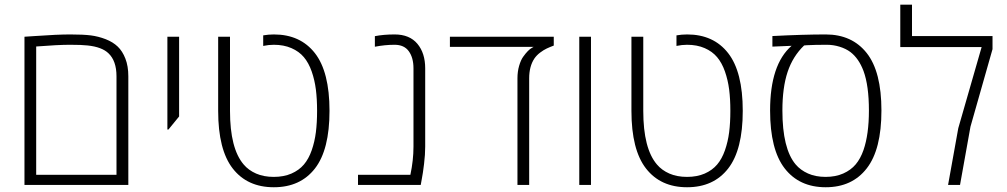

<svg xmlns="http://www.w3.org/2000/svg" viewBox="-20 -786 4278 816"><path d="M84 0V-629.9Q87.9 -629.9 128.4 -632.8Q223.1 -639.6 278.8 -639.6Q334.5 -639.6 366.5 -635.5Q398.4 -631.3 429.2 -619.4Q460 -607.4 480.2 -588.1Q500.5 -568.8 512.9 -536.9Q525.4 -504.9 525.4 -461.9V0ZM475.1 -43V-461.9Q475.1 -527.3 440.9 -559.6Q413.1 -586.4 352.1 -592.8Q327.6 -595.7 277.3 -595.7Q227.1 -595.7 133.8 -588.4V-43Z M691.4 -235.4V-629.9H741.2V-291L695.8 -235.4Z M1144 -639.6Q1256.3 -639.6 1318.4 -560.1Q1380.4 -480.5 1380.4 -314.9Q1380.4 -149.4 1318.4 -69.8Q1256.3 9.8 1143.8 9.8Q1031.2 9.8 969.2 -69.8Q907.2 -149.4 907.2 -314.9V-629.9H957.5V-314.9Q957.5 -154.8 1015.6 -86.9Q1036.1 -62.5 1068.6 -48.3Q1101.1 -34.2 1143.6 -34.2Q1186 -34.2 1218.5 -48.3Q1251 -62.5 1271.5 -86.7Q1292 -110.8 1304.7 -147.2Q1317.4 -183.6 1322.5 -224.1Q1327.6 -264.6 1327.6 -314.9Q1327.6 -365.2 1322.5 -405.5Q1317.4 -445.8 1304.7 -482.2Q1292 -518.6 1271.5 -543Q1251 -567.4 1218.5 -581.5Q1186 -595.7 1143.6 -595.7Q1121.6 -595.7 1098.6 -590.8V-635.7Q1121.1 -639.6 1144 -639.6Z M1657.2 -639.6Q1720.7 -639.6 1753.9 -599.9Q1787.1 -560.1 1787.1 -495.6V-162.6Q1787.1 -129.4 1782.2 -88.9Q1777.3 -48.3 1772.5 -24.4L1768.1 0H1501.5V-43H1724.1Q1737.3 -105 1737.3 -162.6V-495.6Q1737.3 -540.5 1717.5 -568.1Q1697.8 -595.7 1657 -595.7Q1616.2 -595.7 1573.2 -587.4V-632.3Q1609.9 -639.6 1657.2 -639.6Z M2333.5 -629.9V-592.3Q2316.4 -585.9 2303.5 -579.8Q2290.5 -573.7 2275.6 -562.5Q2260.7 -551.3 2251 -537.1Q2229 -503.9 2229 -453.1V0H2179.2V-453.1Q2179.2 -481.9 2186.3 -506.3Q2193.4 -530.8 2203.6 -544.9Q2224.6 -574.2 2241.2 -583L2248 -586.9H1892.1V-629.9Z M2491.7 0H2441.9V-629.9H2491.7Z M2900.4 -639.6Q3012.7 -639.6 3074.7 -560.1Q3136.7 -480.5 3136.7 -314.9Q3136.7 -149.4 3074.7 -69.8Q3012.7 9.8 2900.1 9.8Q2787.6 9.8 2725.6 -69.8Q2663.6 -149.4 2663.6 -314.9V-629.9H2713.9V-314.9Q2713.9 -154.8 2772 -86.9Q2792.5 -62.5 2825 -48.3Q2857.4 -34.2 2899.9 -34.2Q2942.4 -34.2 2974.9 -48.3Q3007.3 -62.5 3027.8 -86.7Q3048.3 -110.8 3061 -147.2Q3073.7 -183.6 3078.9 -224.1Q3084 -264.6 3084 -314.9Q3084 -365.2 3078.9 -405.5Q3073.7 -445.8 3061 -482.2Q3048.3 -518.6 3027.8 -543Q3007.3 -567.4 2974.9 -581.5Q2942.4 -595.7 2899.9 -595.7Q2877.9 -595.7 2855 -590.8V-635.7Q2877.4 -639.6 2900.4 -639.6Z M3344.2 -591.3 3262.7 -587.9V-632.8Q3395 -639.6 3489.3 -639.6Q3601.1 -639.6 3663.6 -560.5Q3726.1 -481.4 3726.1 -316.2Q3726.1 -150.9 3663.8 -70.6Q3601.6 9.8 3489.3 9.8Q3377 9.8 3314.9 -70.3Q3252.9 -150.4 3252.9 -316.4Q3252.9 -511.7 3344.2 -591.3ZM3493.7 -595.7Q3442.4 -595.7 3408.7 -593.8L3397.5 -592.8Q3349.6 -546.9 3327.4 -480.5Q3305.2 -414.1 3305.2 -316.4Q3305.2 -154.3 3361.3 -87.4Q3381.8 -63 3414.1 -48.6Q3446.3 -34.2 3488.8 -34.2Q3531.2 -34.2 3563.7 -48.6Q3596.2 -63 3616.7 -87.4Q3637.2 -111.8 3649.9 -148.4Q3672.9 -214.8 3672.9 -316.4Q3672.9 -421.9 3649.9 -484.4Q3629.9 -537.6 3594.2 -564.9Q3575.2 -579.1 3548.6 -587.4Q3522 -595.7 3493.7 -595.7Z M3856 -632.8H4198.2V-577.1L4104.5 -247.6L4060.1 0H4009.3L4052.7 -241.2L4151.9 -585.9H3806.2V-766.1H3856Z"/></svg>

Font: Open Sans Hebrew Light
Style: Regular
Weight: 300
Foundry: Ascender Corporation, Yanek Iontef
Version: Version 2.001;PS 002.001;hotconv 1.0.70;makeotf.lib2.5.58329